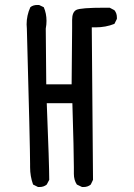

<svg xmlns="http://www.w3.org/2000/svg" viewBox="-20 -758 540 772"><path d="M316 -6H310L289 -16Q277 -34 277 -59V-86Q277 -145 271 -343H168Q178 -94 178 -35L168 -16Q156 -6 139 -6H133L113 -16Q101 -49 101 -86V-99Q101 -166 88 -643L87 -660Q87 -696 102 -729Q113 -738 130 -738H137L156 -729Q167 -704 167 -674Q167 -659 164 -643L166 -419H268Q270 -584 270 -645V-678Q270 -709 286.5 -718Q303 -727 401 -727H421L440 -717Q450 -705 450 -688V-682L440 -662Q405 -648 364 -648H349L354 -35L345 -16Q333 -6 316 -6Z"/></svg>

Font: Xiaolai Mono SC
Style: Regular
Weight: 400
Monospace: yes
Designer: LXGW / Nozomi Seto
Version: Version 3.113;September 30, 2024